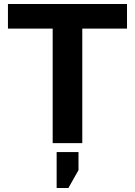

<svg xmlns="http://www.w3.org/2000/svg" viewBox="-20 -720 679 966"><path d="M245 0V-576H20V-700H619V-576H394V0ZM265 226V45H375V136L324 226Z"/></svg>

Font: Golos Text SemiBold
Style: Regular
Weight: 600
Designer: A.Korolkova, Vitaly Kuzmin
Foundry: ParaType Ltd
Version: Version 2.004